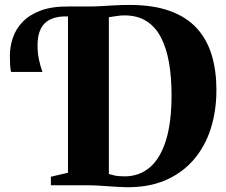

<svg xmlns="http://www.w3.org/2000/svg" viewBox="-20 -770 938 798"><path d="M500.5 8Q481.5 7.5 461 6.2Q440.5 5 420.2 3.5Q400 2 381.5 1Q363 0 348.5 0H191.5V-35.5L262.5 -52V-743H345.5Q377 -743 405 -744.8Q433 -746.5 460.8 -748Q488.5 -749.5 518 -749.5Q617.5 -749.5 686.8 -724.2Q756 -699 798.5 -652Q841 -605 860.2 -540.2Q879.5 -475.5 879.5 -396.5Q879.5 -307.5 855 -232.5Q830.5 -157.5 782.2 -103Q734 -48.5 663.5 -19.2Q593 10 500.5 8ZM501 -37Q560.5 -38 603.5 -75Q646.5 -112 669.8 -186.8Q693 -261.5 693 -375Q693 -448.5 682.5 -509.2Q672 -570 649.2 -614Q626.5 -658 589 -682Q551.5 -706 497.5 -706Q483.5 -706 470.5 -704.2Q457.5 -702.5 447.8 -700.8Q438 -699 432.5 -698.5V-47Q443 -43.5 454.2 -41Q465.5 -38.5 477.2 -37.8Q489 -37 501 -37ZM26 -471Q23 -483.5 22 -499.8Q21 -516 21 -537.5Q21 -576 33.5 -613Q46 -650 74.5 -679.5Q103 -709 150.2 -726.5Q197.5 -744 267 -743L272 -722.5L267 -701.5Q222.5 -704 193.2 -691.2Q164 -678.5 150 -651.2Q136 -624 136 -582.5Q136 -551 141.8 -523Q147.5 -495 156.5 -471Z"/></svg>

Font: Merriweather 96pt ExtraBold
Style: Regular
Weight: 800
Version: Version 2.100